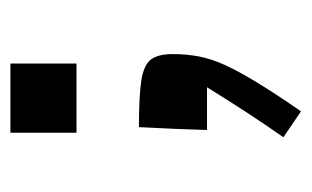

<svg xmlns="http://www.w3.org/2000/svg" viewBox="-133 -469 588 362"><g transform="rotate(90 161.0 -288.0)"><path d="M219.7 -255.9Q161.1 -255.9 131.6 -260.5Q102.1 -265.1 92 -278.8Q82 -292.5 82 -319.3Q82 -345.7 86.4 -368.9Q90.8 -392.1 102.5 -418Q114.3 -443.8 135.3 -478.3Q156.2 -512.7 189.9 -561.5L238.8 -528.3Q214.8 -494.1 191.9 -459Q168.9 -423.8 144.5 -384.3H225.1Q224.1 -354 222.9 -323Q221.7 -292 219.7 -255.9ZM99.8 -138.2H230.3V-13.6H99.8Z"/></g></svg>

Font: Pinar-DS3-FD SemiBold
Style: Regular
Weight: 600
Designer: Amin Abedi
Version: Version 3.000